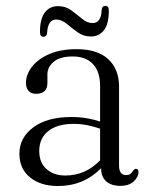

<svg xmlns="http://www.w3.org/2000/svg" viewBox="-20 -627 516 658"><path d="M46.5 -100Q46.5 -155 94 -190.5Q141.5 -226 225 -226Q252.5 -226 277.2 -221.8Q302 -217.5 323 -210.5V-332.5Q323 -381.5 298.5 -407.5Q274 -433.5 229.5 -433.5Q185.5 -433.5 164 -415.2Q142.5 -397 142.5 -372.5V-343Q142.5 -305.5 103.5 -305.5Q87 -305.5 78 -315.5Q69 -325.5 69 -342.5Q69 -372 89.8 -398.5Q110.5 -425 149.2 -441.8Q188 -458.5 242.5 -458.5Q314.5 -458.5 351.2 -424Q388 -389.5 388 -330.5V-59.5Q388 -27 412 -27Q421.5 -27 427 -31.2Q432.5 -35.5 436 -41.5Q441 -48.5 445.5 -48.5Q454.5 -48.5 454.5 -37Q454.5 -20.5 438.2 -5.2Q422 10 392.5 10Q361.5 10 344 -5.5Q326.5 -21 326.5 -50.5Q266.5 10.5 178.5 10.5Q119.5 10.5 83 -19Q46.5 -48.5 46.5 -100ZM114.5 -110Q114.5 -69 139.8 -47.2Q165 -25.5 204 -25.5Q273 -25.5 323 -77.5V-186Q302.5 -193 280 -197.8Q257.5 -202.5 232 -202.5Q176.5 -202.5 145.5 -177.8Q114.5 -153 114.5 -110ZM291.5 -502Q265.5 -502 245.8 -516.5Q226 -531 208.5 -545.5Q191 -560 173 -560Q143.5 -560 141.5 -514Q140 -501 129 -501Q117 -501 117 -517.5Q117 -562 133.5 -584Q150 -606 179 -606Q205 -606 224.5 -591.5Q244 -577 261.5 -562.5Q279 -548 297.5 -548Q327 -548 328.5 -594Q330 -607 341 -607Q353 -607 353 -590.5Q353 -545.5 336.5 -523.8Q320 -502 291.5 -502Z"/></svg>

Font: Fraunces 72pt S050 Light
Style: Regular
Weight: 300
Version: Version 1.000; ttfautohint (v1.8.3)